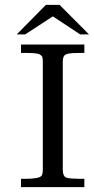

<svg xmlns="http://www.w3.org/2000/svg" viewBox="-20 -770 386 790"><path d="M327.1 0H66.4V-34.2H83Q142.6 -34.2 151.4 -47.4Q156.2 -55.2 156.2 -73.2V-513.7Q156.2 -527.8 154.3 -534.7Q152.3 -541.5 141.8 -546.9Q131.3 -552.2 83 -552.2H66.4V-586.9H327.1V-552.2H311Q276.4 -552.2 262.2 -549.6Q248 -546.9 243.2 -539.3Q238.3 -531.7 238.3 -513.7V-73.2Q238.3 -42 256.1 -38.1Q273.9 -34.2 311 -34.2H327.1ZM346.2 -628.4H310.1L197.3 -702.6L83.5 -628.4H48.8L168.9 -750H225.1Z"/></svg>

Font: RIT Rachana
Style: Regular
Weight: 400
Designer: Hussain KH
Version: 1.4.7